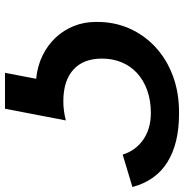

<svg xmlns="http://www.w3.org/2000/svg" viewBox="-4 -734 738 770"><g transform="rotate(90 365.0 -349.0)"><path d="M272 0 296 -125Q245 -130 203 -150.5Q161 -171 131 -203Q101 -235 84.5 -276Q68 -317 68 -364V-371Q68 -440 94.5 -499.5Q121 -559 169 -603.5Q217 -648 283.5 -673Q350 -698 430 -698H437Q555 -698 630 -651.5Q705 -605 730 -511L600 -472Q584 -524 540 -554.5Q496 -585 433 -585Q383 -585 342.5 -570.5Q302 -556 273.5 -530Q245 -504 230 -468Q215 -432 215 -389Q215 -314 259.5 -274Q304 -234 386 -234Q424 -234 463 -244L416 0Z"/></g></svg>

Font: Libra Sans Modern
Style: Bold Italic
Weight: 700
Italic angle: -12°
Foundry: Stefan Peev, Context Ltd
Version: Version 1.000